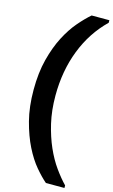

<svg xmlns="http://www.w3.org/2000/svg" viewBox="-155 -876 692 1172"><g transform="rotate(15 191.0 -290.0)"><path d="M265 240Q233 213 194.5 167.5Q156 122 123 56Q90 -10 67.5 -96.5Q45 -183 45 -291Q45 -399 67 -484Q89 -569 122.5 -633.5Q156 -698 195.5 -744Q235 -790 270 -820H382V-804Q285 -710 234 -578.5Q183 -447 183 -291Q183 -197 201.5 -118Q220 -39 248.5 25.5Q277 90 312.5 139.5Q348 189 382 224V240Z"/></g></svg>

Font: Tilda Sans Extra Bold
Style: Regular
Weight: 800
Designer: ParaType Ltd
Foundry: ParaType Ltd
Version: Version 1.009